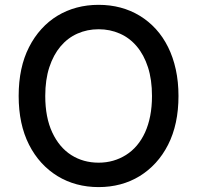

<svg xmlns="http://www.w3.org/2000/svg" viewBox="-20 -757 808 787"><path d="M99.1 -563.9Q120.4 -605.8 149.9 -638.1Q179.3 -670.5 215.7 -692.5Q252.1 -714.5 294.6 -725.9Q337 -737.2 384.2 -737.2Q478.7 -737.2 552.6 -692.5Q589.5 -670.1 619 -637.8Q648.4 -605.5 669 -563.9Q689.6 -522.4 700.6 -472.1Q711.6 -421.9 711.6 -363.6Q711.6 -247.5 669 -163.7Q647.7 -121.8 618.1 -89.5Q588.4 -57.2 552.2 -35Q516 -12.8 473.5 -1.4Q431.1 9.9 384.2 9.9Q337.4 9.9 294.9 -1.4Q252.5 -12.8 216.1 -35Q179.7 -57.2 150 -89.5Q120.4 -121.8 99.1 -163.7Q56.5 -247.5 56.5 -363.6Q56.5 -480.5 99.1 -563.9ZM194.2 -214.1Q223 -152.7 272.2 -121.4Q321.4 -90.2 384.2 -90.2Q415.5 -90.2 443.5 -98.2Q471.6 -106.2 496.4 -121.8Q521.3 -137.4 541 -160.7Q560.7 -183.9 574.6 -214.3Q588.4 -244.7 595.7 -282.1Q603 -319.6 603 -363.6Q603 -430.4 586.5 -481.4Q570 -532.3 540.7 -566.9Q511.4 -601.6 471.2 -619.3Q431.1 -637.1 384.2 -637.1Q337.4 -637.1 297.4 -619.3Q257.5 -601.6 228.2 -566.9Q198.9 -532.3 182.2 -481.4Q165.5 -430.4 165.5 -363.6Q165.5 -275.6 194.2 -214.1Z"/></svg>

Font: Inter P Medium
Style: Regular
Weight: 500
Designer: Rasmus Andersson
Foundry: rsms
Version: Version 3.018;git-588b23468